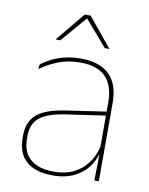

<svg xmlns="http://www.w3.org/2000/svg" viewBox="-80 -739 628 807"><g transform="rotate(10 234.5 -335.0)"><path d="M377 0 379 -128 377.5 -131.5V-292V-334.5Q377.5 -404.5 342.2 -441.2Q307 -478 233.5 -478Q179 -478 136 -460.2Q93 -442.5 63.5 -420L66 -441Q81.5 -453 105.2 -465.5Q129 -478 161.2 -486.5Q193.5 -495 233.5 -495Q275 -495 305.5 -484.2Q336 -473.5 356.2 -453Q376.5 -432.5 386.2 -402.8Q396 -373 396 -335V0ZM200 9.5Q127.5 9.5 88.2 -24.2Q49 -58 49 -123V-134.5Q49 -192.5 85 -224.2Q121 -256 205.5 -268.5L386.5 -295.5L387 -278.5L209 -252.5Q134 -241.5 100.8 -214.5Q67.5 -187.5 67.5 -135.5V-124Q67.5 -66.5 102.2 -36.8Q137 -7 202.5 -7Q254.5 -7 291.8 -27.2Q329 -47.5 351.5 -82.2Q374 -117 380.5 -160.5L390 -142H384Q380 -102.5 358 -67.8Q336 -33 296.5 -11.8Q257 9.5 200 9.5ZM216 -680H241L343 -556V-555.5H323.5L230 -664H227L133.5 -555.5H114V-556Z"/></g></svg>

Font: Anek Telugu Medium Thin
Style: Regular
Weight: 250
Version: Version 1.003